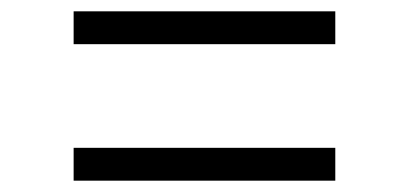

<svg xmlns="http://www.w3.org/2000/svg" viewBox="-20 -535 722 339"><path d="M572 -515V-457H110V-515ZM110 -274H572V-216H110Z"/></svg>

Font: SUIT Light
Style: Regular
Weight: 300
Designer: Sunn Youn; Korean Glyphs from Source Han Sans (Sandoll Communications; Soo-young Jang, Joo-yeon Kang)
Foundry: Sunn
Version: Version 1.006